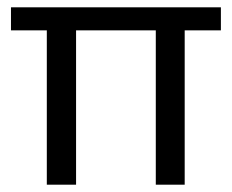

<svg xmlns="http://www.w3.org/2000/svg" viewBox="-20 -505 634 525"><path d="M188 0V-422H406V0H485V-422H584V-485H10V-422H108V0Z"/></svg>

Font: Catamaran
Style: Regular
Weight: 400
Designer: Pria Ravichandran
Version: Version 2.000